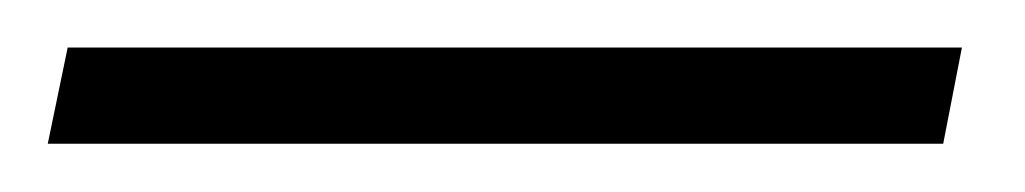

<svg xmlns="http://www.w3.org/2000/svg" viewBox="-37 70 427 80"><path d="M356 129.9H-17.1L-8.8 89.8H363.8Z"/></svg>

Font: TypoPRO Open Sans Condensed
Style: Italic
Weight: 300
Width: 3
Italic angle: -12°
Foundry: Ascender Corporation
Version: Version 1.10